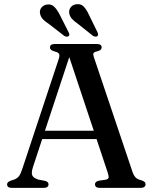

<svg xmlns="http://www.w3.org/2000/svg" viewBox="-20 -914 746 934"><path d="M170.5 -278H466.5L469.5 -237.5H166ZM216 -17Q216 -9.5 210.5 -4.8Q205 0 192.5 0H38.5Q26 0 20.2 -4.5Q14.5 -9 14.5 -17Q14.5 -22.5 18.2 -26.8Q22 -31 32 -35L51.5 -41.5Q65.5 -47.5 73.2 -58.2Q81 -69 90 -97L265 -625Q271 -643 267.8 -651Q264.5 -659 246.5 -663.5Q233.5 -667 228.2 -671.8Q223 -676.5 223 -683.5Q223 -691.5 229 -695.8Q235 -700 247 -700H451Q463 -700 468.8 -695.8Q474.5 -691.5 474.5 -683.5Q474.5 -676.5 469.5 -671.8Q464.5 -667 452 -664Q437.5 -661 434.8 -655Q432 -649 437 -635L623.5 -81Q630 -61 639.2 -51.2Q648.5 -41.5 666 -37.5Q679 -33.5 683.5 -29Q688 -24.5 688 -17Q688 -9.5 682 -4.8Q676 0 663.5 0H465.5Q453.5 0 447.8 -4.8Q442 -9.5 442 -17Q442 -24 446.5 -28.2Q451 -32.5 460.5 -35L495 -40Q508 -43 508.5 -51.2Q509 -59.5 503 -77.5L311 -654L325.5 -662L140.5 -102Q134.5 -83.5 134.8 -72Q135 -60.5 142.5 -53.2Q150 -46 165.5 -40.5L198 -34.5Q207.5 -32 211.8 -28Q216 -24 216 -17ZM270.5 -842.5 313.5 -757.5Q316.5 -752 317.2 -747.2Q318 -742.5 314 -738.5Q310 -735 304.2 -735.5Q298.5 -736 292.5 -739.5L218.5 -797Q200 -808.5 188.8 -820.5Q177.5 -832.5 174.5 -849Q172 -865.5 182 -877.5Q192 -889.5 209 -892Q230 -895 244 -881Q258 -867 270.5 -842.5ZM412.5 -842.5 454 -757.5Q457 -751.5 457.2 -746.8Q457.5 -742 453.5 -738Q449.5 -735 443.8 -735.8Q438 -736.5 432.5 -739.5L358.5 -798.5Q340.5 -810.5 329.5 -823Q318.5 -835.5 316.5 -852Q315 -868 325.2 -880Q335.5 -892 353 -893.5Q374 -896 387.5 -881.8Q401 -867.5 412.5 -842.5Z"/></svg>

Font: Fraunces 24pt
Style: Regular
Weight: 400
Version: Version 1.000;[b76b70a41]